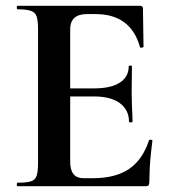

<svg xmlns="http://www.w3.org/2000/svg" viewBox="-20 -645 592 665"><path d="M223.1 -85Q223.1 -27.8 269 -27.8H301.8Q379.9 -27.8 427 -59.8Q474.1 -91.8 496.1 -159.2Q496.1 -161.1 502 -161.1Q507.8 -161.1 507.8 -157.2Q498 -79.1 498 -43.2Q498 -7.3 495.1 -3.7Q492.2 0 482.9 0H41Q38.1 0 38.1 -6.1Q38.1 -12.2 41 -12.2Q73.2 -12.2 87.6 -17.1Q102.1 -22 106.9 -36.4Q111.8 -50.8 111.8 -81.1V-543.9Q111.8 -573.7 106.9 -587.9Q102.1 -602.1 86.9 -607.4Q71.8 -612.8 41 -612.8Q38.1 -612.8 38.1 -618.9Q38.1 -625 41 -625H464.8Q474.6 -625 475.1 -616.2L477.1 -482.9Q477.1 -481 471.4 -480Q465.8 -479 464.8 -481.9Q433.1 -596.2 311 -596.2H280.8Q223.1 -596.2 223.1 -543V-338.9H306.2Q364.3 -338.9 395 -358.9Q425.8 -378.9 425.8 -415Q425.8 -418 431.4 -418Q437 -418 437 -415L436 -325.2L437 -276.9Q439 -242.7 439 -223.1Q439 -221.2 432.9 -221.2Q426.8 -221.2 426.8 -223.1Q426.8 -264.2 395.3 -287.6Q363.8 -311 305.2 -311H223.1Z"/></svg>

Font: Cormorant-Bold
Style: Bold
Weight: 700
Designer: Christian Thalmann (Catharsis Fonts)
Version: Version 3.000